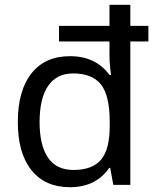

<svg xmlns="http://www.w3.org/2000/svg" viewBox="-20 -780 657 810"><path d="M274.9 9.8Q170.4 9.8 112.8 -62Q55.2 -133.8 55.2 -265.1Q55.2 -397.5 112.5 -470.2Q169.9 -543 274.9 -543Q383.8 -543 441.9 -463.9H448.2Q446.8 -470.7 444.3 -497.6Q441.9 -524.4 441.9 -543.9V-605H229V-670.9H441.9V-759.8H529.8V-670.9H606V-605H529.8V0H458L444.8 -71.8H440.9Q384.8 9.8 274.9 9.8ZM290 -63Q369.6 -63 406.2 -106.2Q442.9 -149.4 442.9 -248V-265.1Q442.9 -377.4 405.8 -423.8Q368.7 -470.2 288.1 -470.2Q219.7 -470.2 183.3 -418Q147 -365.7 147 -264.2Q147 -168 182.1 -115.5Q217.3 -63 290 -63Z"/></svg>

Font: NotoPenekeko
Style: Regular
Weight: 400
Designer: Monotype Design team
Foundry: Monotype Imaging Inc.
Version: Version 1.04